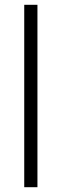

<svg xmlns="http://www.w3.org/2000/svg" viewBox="-20 -780 256 800"><path d="M136 0H81V-760H136Z"/></svg>

Font: Noto Sans Lao UI SemCond Light
Style: Regular
Weight: 300
Width: 4
Designer: Monotype Design Team
Foundry: Monotype Imaging Inc.
Version: Version 2.000; ttfautohint (v1.8.4.7-5d5b)